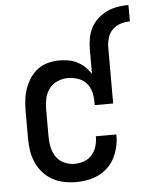

<svg xmlns="http://www.w3.org/2000/svg" viewBox="-53 -787 649 839"><g transform="rotate(-5 271.0 -367.5)"><path d="M357 -565Q357 -589 361.5 -613.5Q366 -638 377.5 -659.5Q389 -681 407 -697.5Q425 -714 447.5 -724.5Q470 -735 494 -739Q518 -743 542 -743V-671Q521 -671 500.5 -664.5Q480 -658 465 -643Q450 -628 444 -607Q438 -586 438 -565ZM247 8Q220 8 193.5 2.5Q167 -3 143.5 -16Q120 -29 102 -49.5Q84 -70 73 -95Q62 -120 58 -146.5Q54 -173 54 -200V-320Q54 -345 57 -370Q60 -395 68.5 -419Q77 -443 91 -464Q105 -485 125 -500Q145 -515 170 -521.5Q195 -528 220 -528Q240 -528 260 -524.5Q280 -521 298.5 -511.5Q317 -502 331.5 -488Q346 -474 357 -457V-565H438V-320H357V-336Q357 -358 351 -380Q345 -402 330 -418Q315 -434 293.5 -441Q272 -448 250 -448Q227 -448 204.5 -438.5Q182 -429 168 -410Q154 -391 149 -367.5Q144 -344 144 -320V-200Q144 -177 149 -153.5Q154 -130 167 -111Q180 -92 202 -82Q224 -72 247 -72Q268 -72 288.5 -79Q309 -86 323 -102Q337 -118 343.5 -138.5Q350 -159 350 -180V-184H440V-178Q440 -152 434 -127.5Q428 -103 416.5 -80.5Q405 -58 386.5 -40.5Q368 -23 345 -12Q322 -1 297 3.5Q272 8 247 8Z"/></g></svg>

Font: Iosevka Bendy Medium
Style: Regular
Weight: 500
Monospace: yes
Designer: Belleve Invis
Foundry: Belleve Invis
Version: Version 30.1.2